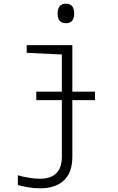

<svg xmlns="http://www.w3.org/2000/svg" viewBox="-20 -777 640 1043"><path d="M383 -703Q383 -757 338 -757Q293 -757 293 -703Q293 -651 338 -651Q383 -651 383 -703ZM199 246Q280 246 326.5 203.5Q373 161 373 74V-233H496V-279H373V-532H125V-490L316 -481V-279H177V-233H316V74Q316 194 196 194Q169 194 133.5 188Q98 182 77 175V228Q96 234 130 240Q164 246 199 246Z"/></svg>

Font: Noto Sans Mono UI Light
Style: Regular
Weight: 300
Designer: Monotype Design team
Foundry: Monotype Imaging Inc.
Version: 1.000